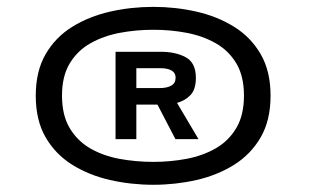

<svg xmlns="http://www.w3.org/2000/svg" viewBox="-20 -720 897 545"><path d="M415.5 -195.5Q352 -195.5 292.5 -209Q233 -222.5 185.2 -252.2Q137.5 -282 109.5 -330.2Q81.5 -378.5 81.5 -448.5Q81.5 -518 109.5 -566.2Q137.5 -614.5 185.2 -644Q233 -673.5 292.5 -687Q352 -700.5 415.5 -700.5Q478 -700.5 537.5 -687Q597 -673.5 644.5 -644Q692 -614.5 720 -566.2Q748 -518 748 -448.5Q748 -378.5 720 -330.2Q692 -282 644.5 -252.2Q597 -222.5 537.5 -209Q478 -195.5 415.5 -195.5ZM415.5 -260.5Q464 -260.5 510 -269.2Q556 -278 592.8 -299.2Q629.5 -320.5 651 -357Q672.5 -393.5 672.5 -448.5Q672.5 -503.5 651 -539.8Q629.5 -576 592.8 -597Q556 -618 510 -626.8Q464 -635.5 415.5 -635.5Q366.5 -635.5 320 -626.8Q273.5 -618 236.5 -597Q199.5 -576 177.8 -539.8Q156 -503.5 156 -448.5Q156 -393.5 177.5 -357Q199 -320.5 235.5 -299.2Q272 -278 318.5 -269.2Q365 -260.5 415.5 -260.5ZM308 -325V-573H437Q478.5 -573 507.2 -557.5Q536 -542 536 -499Q536 -465.5 520 -449.5Q504 -433.5 482.5 -428L543.5 -325H478L427 -423H367V-325ZM367 -470H433.5Q454 -470 466.2 -477Q478.5 -484 478.5 -499.5Q478.5 -526.5 433.5 -526.5H367Z"/></svg>

Font: Trispace SemiExpanded SemiBold
Style: Regular
Weight: 600
Width: 6
Designer: Tyler Finck
Foundry: Etcetera Type Company
Version: Version 1.210; ttfautohint (v1.8.3)